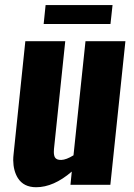

<svg xmlns="http://www.w3.org/2000/svg" viewBox="-20 -744 540 773"><path d="M155.8 -647.5 163.6 -723.6H433.1L424.8 -647.5ZM125.5 9.8Q75.2 9.8 51.8 -27.3Q33.7 -56.6 33.2 -99.1Q33.2 -110.8 34.7 -123.5L82 -578.1H242.7L197.3 -144Q196.8 -137.7 196.8 -132.3Q196.8 -118.2 201.2 -110.4Q207.5 -99.6 226.6 -100.1Q246.6 -100.6 275.9 -118.7L324.2 -578.1H484.9L424.3 0H263.7L269 -53.2Q195.8 9.8 125.5 9.8Z"/></svg>

Font: Oswald
Style: Bold
Weight: 700
Designer: Vernon Adams
Foundry: Vernon Adams
Version: 3.0; ttfautohint (v0.94.23-7a4d-dirty) -l 8 -r 50 -G 200 -x 